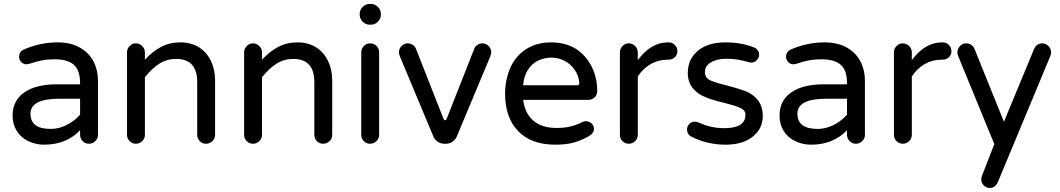

<svg xmlns="http://www.w3.org/2000/svg" viewBox="-20 -724 5382 975"><path d="M125 -6.8Q86.9 -24.4 65.4 -58.6Q43.9 -92.8 43.9 -136.7Q43.9 -212.9 103 -254.4Q162.1 -295.9 269.5 -295.9H386.7V-302.7Q386.7 -365.2 356 -394Q325.2 -422.9 256.8 -422.9Q221.7 -422.9 193.4 -417.5Q165 -412.1 127 -399.4L114.3 -397.5Q99.6 -397.5 88.4 -408.7Q77.1 -419.9 77.1 -435.5Q77.1 -462.9 103.5 -473.6Q185.5 -508.8 272.5 -508.8Q339.8 -508.8 387.7 -481.4Q432.6 -455.1 455.1 -411.6Q477.5 -368.2 477.5 -315.4V-39.1Q477.5 -20.5 463.9 -7.3Q450.2 5.9 431.6 5.9Q413.1 5.9 399.9 -7.3Q386.7 -20.5 386.7 -39.1V-62.5Q316.4 10.7 204.1 10.7Q162.1 10.7 125 -6.8ZM386.7 -141.6V-222.7H281.2Q134.8 -222.7 134.8 -146.5Q134.8 -69.3 237.3 -69.3Q279.3 -69.3 318.8 -89.4Q358.4 -109.4 386.7 -141.6Z M625 -39.1V-458Q625 -476.6 638.2 -490.2Q651.4 -503.9 669.9 -503.9Q688.5 -503.9 702.1 -490.2Q715.8 -476.6 715.8 -458V-420.9Q755.9 -463.9 798.8 -486.3Q841.8 -508.8 896.5 -508.8Q950.2 -508.8 991.2 -483.4Q1030.3 -458 1051.3 -414.1Q1072.3 -370.1 1072.3 -316.4V-39.1Q1072.3 -20.5 1058.6 -7.3Q1044.9 5.9 1026.4 5.9Q1007.8 5.9 994.6 -7.3Q981.4 -20.5 981.4 -39.1V-306.6Q981.4 -424.8 875 -424.8Q828.1 -424.8 790.5 -401.4Q752.9 -377.9 715.8 -332V-39.1Q715.8 -20.5 702.1 -7.3Q688.5 5.9 669.9 5.9Q651.4 5.9 638.2 -7.3Q625 -20.5 625 -39.1Z M1219.7 -39.1V-458Q1219.7 -476.6 1232.9 -490.2Q1246.1 -503.9 1264.6 -503.9Q1283.2 -503.9 1296.9 -490.2Q1310.5 -476.6 1310.5 -458V-420.9Q1350.6 -463.9 1393.6 -486.3Q1436.5 -508.8 1491.2 -508.8Q1544.9 -508.8 1585.9 -483.4Q1625 -458 1646 -414.1Q1667 -370.1 1667 -316.4V-39.1Q1667 -20.5 1653.3 -7.3Q1639.6 5.9 1621.1 5.9Q1602.5 5.9 1589.4 -7.3Q1576.2 -20.5 1576.2 -39.1V-306.6Q1576.2 -424.8 1469.7 -424.8Q1422.9 -424.8 1385.3 -401.4Q1347.7 -377.9 1310.5 -332V-39.1Q1310.5 -20.5 1296.9 -7.3Q1283.2 5.9 1264.6 5.9Q1246.1 5.9 1232.9 -7.3Q1219.7 -20.5 1219.7 -39.1Z M1814.5 -39.1V-458Q1814.5 -476.6 1827.6 -490.2Q1840.8 -503.9 1859.4 -503.9Q1878.9 -503.9 1892.1 -490.7Q1905.3 -477.5 1905.3 -458V-39.1Q1905.3 -20.5 1891.6 -7.3Q1877.9 5.9 1859.4 5.9Q1840.8 5.9 1827.6 -7.3Q1814.5 -20.5 1814.5 -39.1ZM1806.6 -649.4V-653.3Q1806.6 -673.8 1821.8 -689Q1836.9 -704.1 1857.4 -704.1H1863.3Q1883.8 -704.1 1898.9 -689Q1914.1 -673.8 1914.1 -653.3V-649.4Q1914.1 -628.9 1898.9 -613.8Q1883.8 -598.6 1863.3 -598.6H1857.4Q1836.9 -598.6 1821.8 -613.8Q1806.6 -628.9 1806.6 -649.4Z M2180.7 -31.2 2010.7 -437.5Q2005.9 -450.2 2005.9 -458Q2005.9 -476.6 2019 -490.2Q2032.2 -503.9 2050.8 -503.9Q2063.5 -503.9 2075.2 -496.6Q2086.9 -489.3 2091.8 -477.5L2232.4 -120.1Q2235.4 -113.3 2240.2 -113.3Q2245.1 -113.3 2248 -120.1L2388.7 -477.5Q2393.6 -489.3 2405.3 -496.6Q2417 -503.9 2429.7 -503.9Q2448.2 -503.9 2461.4 -490.2Q2474.6 -476.6 2474.6 -458Q2474.6 -450.2 2469.7 -437.5L2299.8 -31.2Q2293 -14.6 2277.8 -4.4Q2262.7 5.9 2245.1 5.9H2235.4Q2217.8 5.9 2202.6 -4.4Q2187.5 -14.6 2180.7 -31.2Z M2544.9 -249Q2544.9 -315.4 2570.3 -377Q2596.7 -438.5 2650.4 -473.6Q2704.1 -508.8 2779.3 -508.8Q2851.6 -508.8 2905.3 -475.6Q2956.1 -442.4 2984.4 -386.2Q3012.7 -330.1 3012.7 -261.7Q3012.7 -243.2 3000 -230Q2987.3 -216.8 2966.8 -216.8H2636.7Q2645.5 -147.5 2689 -110.8Q2732.4 -74.2 2806.6 -74.2Q2845.7 -74.2 2876.5 -81.5Q2907.2 -88.9 2938.5 -104.5Q2945.3 -108.4 2956.1 -108.4Q2971.7 -108.4 2983.9 -97.2Q2996.1 -85.9 2996.1 -69.3Q2996.1 -46.9 2969.7 -32.2Q2928.7 -9.8 2891.6 0.5Q2854.5 10.7 2798.8 10.7Q2678.7 10.7 2611.8 -57.6Q2544.9 -126 2544.9 -249ZM2921.9 -303.7Q2918 -342.8 2898.4 -369.1Q2877 -400.4 2845.2 -416Q2813.5 -431.6 2779.3 -431.6Q2748 -431.6 2713.9 -417Q2679.7 -400.4 2659.7 -367.7Q2639.6 -335 2636.7 -291H2910.2Q2922.9 -291 2921.9 -303.7Z M3127.9 -39.1V-458Q3127.9 -476.6 3141.1 -490.2Q3154.3 -503.9 3172.9 -503.9Q3191.4 -503.9 3205.1 -490.2Q3218.8 -476.6 3218.8 -458V-418.9Q3286.1 -508.8 3371.1 -508.8H3376Q3394.5 -508.8 3407.2 -495.6Q3419.9 -482.4 3419.9 -463.9Q3419.9 -445.3 3406.7 -433.1Q3393.6 -420.9 3374 -420.9H3369.1Q3323.2 -420.9 3284.7 -398.9Q3246.1 -377 3218.8 -335.9V-39.1Q3218.8 -20.5 3205.1 -7.3Q3191.4 5.9 3172.9 5.9Q3154.3 5.9 3141.1 -7.3Q3127.9 -20.5 3127.9 -39.1Z M3485.4 -33.2Q3468.8 -44.9 3468.8 -66.4Q3468.8 -82 3480 -94.2Q3491.2 -106.4 3507.8 -106.4Q3517.6 -106.4 3525.4 -102.5Q3558.6 -87.9 3589.8 -80.6Q3621.1 -73.2 3658.2 -73.2Q3765.6 -73.2 3765.6 -141.6Q3765.6 -163.1 3742.2 -174.8Q3717.8 -186.5 3660.2 -201.2Q3603.5 -213.9 3565.4 -229.5Q3523.4 -245.1 3498 -276.4Q3472.7 -307.6 3472.7 -353.5Q3472.7 -422.9 3523.4 -465.8Q3574.2 -508.8 3664.1 -508.8Q3742.2 -508.8 3805.7 -484.4Q3819.3 -480.5 3827.1 -469.7Q3835 -459 3835 -446.3Q3835 -430.7 3823.2 -418.5Q3811.5 -406.2 3794.9 -406.2L3782.2 -408.2Q3723.6 -425.8 3670.9 -425.8Q3620.1 -425.8 3589.8 -407.2Q3559.6 -388.7 3559.6 -358.4Q3559.6 -330.1 3585.9 -316.4Q3614.3 -303.7 3670.9 -290Q3723.6 -276.4 3764.6 -261.7Q3804.7 -246.1 3829.1 -214.4Q3853.5 -182.6 3853.5 -134.8Q3853.5 -71.3 3802.7 -30.3Q3752 10.7 3664.1 10.7Q3567.4 10.7 3485.4 -33.2Z M4019.5 -6.8Q3981.4 -24.4 3960 -58.6Q3938.5 -92.8 3938.5 -136.7Q3938.5 -212.9 3997.6 -254.4Q4056.6 -295.9 4164.1 -295.9H4281.2V-302.7Q4281.2 -365.2 4250.5 -394Q4219.7 -422.9 4151.4 -422.9Q4116.2 -422.9 4087.9 -417.5Q4059.6 -412.1 4021.5 -399.4L4008.8 -397.5Q3994.1 -397.5 3982.9 -408.7Q3971.7 -419.9 3971.7 -435.5Q3971.7 -462.9 3998 -473.6Q4080.1 -508.8 4167 -508.8Q4234.4 -508.8 4282.2 -481.4Q4327.1 -455.1 4349.6 -411.6Q4372.1 -368.2 4372.1 -315.4V-39.1Q4372.1 -20.5 4358.4 -7.3Q4344.7 5.9 4326.2 5.9Q4307.6 5.9 4294.4 -7.3Q4281.2 -20.5 4281.2 -39.1V-62.5Q4210.9 10.7 4098.6 10.7Q4056.6 10.7 4019.5 -6.8ZM4281.2 -141.6V-222.7H4175.8Q4029.3 -222.7 4029.3 -146.5Q4029.3 -69.3 4131.8 -69.3Q4173.8 -69.3 4213.4 -89.4Q4252.9 -109.4 4281.2 -141.6Z M4519.5 -39.1V-458Q4519.5 -476.6 4532.7 -490.2Q4545.9 -503.9 4564.5 -503.9Q4583 -503.9 4596.7 -490.2Q4610.4 -476.6 4610.4 -458V-418.9Q4677.7 -508.8 4762.7 -508.8H4767.6Q4786.1 -508.8 4798.8 -495.6Q4811.5 -482.4 4811.5 -463.9Q4811.5 -445.3 4798.3 -433.1Q4785.2 -420.9 4765.6 -420.9H4760.7Q4714.8 -420.9 4676.3 -398.9Q4637.7 -377 4610.4 -335.9V-39.1Q4610.4 -20.5 4596.7 -7.3Q4583 5.9 4564.5 5.9Q4545.9 5.9 4532.7 -7.3Q4519.5 -20.5 4519.5 -39.1Z M4962.9 186.5Q4962.9 178.7 4965.8 170.9L5029.3 7.8L4845.7 -439.5Q4841.8 -449.2 4841.8 -458Q4841.8 -476.6 4855 -490.2Q4868.2 -503.9 4886.7 -503.9Q4900.4 -503.9 4912.1 -496.1Q4923.8 -488.3 4928.7 -475.6L5078.1 -105.5L5230.5 -473.6Q5244.1 -503.9 5272.5 -503.9Q5291 -503.9 5304.2 -490.2Q5317.4 -476.6 5317.4 -458Q5317.4 -449.2 5314.5 -441.4L5047.9 199.2Q5034.2 230.5 5005.9 230.5Q4988.3 230.5 4975.6 217.3Q4962.9 204.1 4962.9 186.5Z"/></svg>

Font: jf-openhuninn-2.1
Style: Regular
Weight: 400
Designer: [Kosugi Maru]
Designed by MOTOYA      

[Varela Round]
Joe Prince (Latin component); Avraham Cornfeld (Hebrew component)
Foundry: justfont Co., Ltd.
Version: 2.1